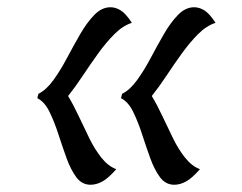

<svg xmlns="http://www.w3.org/2000/svg" viewBox="-20 -582 668 530"><path d="M86 -323Q108 -334 127.5 -361Q147 -388 165 -422Q183 -456 201.5 -488Q220 -520 240.5 -541Q261 -562 285 -562Q299 -562 313 -553.5Q327 -545 344 -519Q319 -511 296 -488Q273 -465 251 -434.5Q229 -404 208.5 -373Q188 -342 168 -317Q183 -292 197.5 -261Q212 -230 227 -199.5Q242 -169 260.5 -146Q279 -123 301 -115Q279 -90 262.5 -81Q246 -72 230 -72Q206 -72 190.5 -93Q175 -114 163.5 -146Q152 -178 141 -212Q130 -246 116.5 -273.5Q103 -301 83 -311ZM317 -323Q339 -334 358.5 -361Q378 -388 396 -422Q414 -456 432.5 -488Q451 -520 471.5 -541Q492 -562 516 -562Q530 -562 544 -553.5Q558 -545 575 -519Q550 -511 527 -488Q504 -465 482 -434.5Q460 -404 439.5 -373Q419 -342 399 -317Q414 -292 428.5 -261Q443 -230 458 -199.5Q473 -169 491.5 -146Q510 -123 532 -115Q510 -90 493.5 -81Q477 -72 461 -72Q437 -72 421.5 -93Q406 -114 394.5 -146Q383 -178 372 -212Q361 -246 347.5 -273.5Q334 -301 314 -311Z"/></svg>

Font: Merienda Light
Style: Regular
Weight: 300
Designer: Eduardo Rodriguez Tunni
Foundry: Eduardo Rodriguez Tunni
Version: Version 2.001; ttfautohint (v1.8.4.7-5d5b)